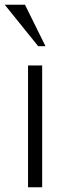

<svg xmlns="http://www.w3.org/2000/svg" viewBox="-43 -795 275 815"><path d="M63 -775H-23L119 -599H150ZM76 -517V0H136V-517Z"/></svg>

Font: Repo Light
Style: Regular
Weight: 300
Designer: Stefan Peev
Foundry: Context Ltd
Version: Version 001.502